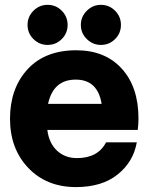

<svg xmlns="http://www.w3.org/2000/svg" viewBox="-20 -761 620 786"><path d="M232.9 -601.1Q209 -577.1 175 -577.1Q141.1 -577.1 116.9 -601.1Q92.8 -625 92.8 -658.9Q92.8 -692.9 116.9 -717Q141.1 -741.2 175 -741.2Q209 -741.2 232.9 -717Q256.8 -692.9 256.8 -658.9Q256.8 -625 232.9 -601.1ZM393.1 -577.1Q359.9 -577.1 335.4 -601.1Q311 -625 311 -658.9Q311 -692.9 335.4 -717Q359.9 -741.2 393.1 -741.2Q427.2 -741.2 451.2 -717Q475.1 -692.9 475.1 -658.9Q475.1 -625 451.2 -601.1Q427.2 -577.1 393.1 -577.1ZM546.9 -275.9Q546.9 -253.9 543.9 -229H173.8Q180.7 -174.8 213.4 -144.3Q246.1 -113.8 294.9 -113.8Q380.9 -113.8 414.1 -178.2H540Q525.9 -98.1 461.4 -46.6Q397 4.9 291 4.9Q170.9 4.9 95.9 -73.5Q21 -151.9 21 -274.9Q21 -398.9 92.5 -477.1Q164.1 -555.2 292 -555.2Q410.2 -555.2 478.5 -480Q546.9 -404.8 546.9 -275.9ZM290 -435.1Q198.2 -435.1 176.8 -335.9H396Q379.9 -435.1 290 -435.1Z"/></svg>

Font: Oakes Grotesk
Style: Bold
Weight: 700
Designer: Samuel Oakes
Foundry: Samuel Oakes
Version: Version 1.0 | wf-rip DC20170320